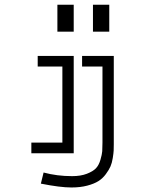

<svg xmlns="http://www.w3.org/2000/svg" viewBox="-20 -661 626 828"><path d="M142.6 -419.9H297.9V0H115.2V-45.9H249V-374H142.6ZM227.5 -524.4V-640.6H297.9V-524.4ZM334 -419.9H470.7V-39.1Q470.7 -22.5 470.2 -11.7Q469.7 -1 466.3 20.5Q462.9 42 456.5 56.6Q450.2 71.3 436.5 89.8Q422.9 108.4 404.3 120.1Q385.7 131.8 356 139.6Q326.2 147.5 288.1 147.5Q239.3 147.5 156.2 130.9L168 83Q225.6 98.6 291 98.6Q328.1 98.6 354.5 88.4Q380.9 78.1 393.6 64.9Q406.2 51.8 413.1 28.3Q419.9 4.9 420.9 -8.8Q421.9 -22.5 421.9 -45.9V-374H334ZM380.9 -524.4V-640.6H451.2V-524.4Z"/></svg>

Font: Thabit
Style: Regular
Weight: 500
Designer: Regenerated by Nadim Shaikli
Foundry: MAK Alagha
Version: 0.01